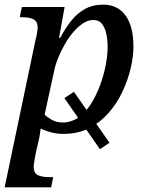

<svg xmlns="http://www.w3.org/2000/svg" viewBox="-31 -566 637 826"><path d="M399 76 246 -144 287 -171 440 48ZM122 -395Q127 -413 129 -427.5Q131 -442 131 -446Q131 -475 112 -483.5Q93 -492 64 -492H54L63 -536H247L223 -403H228Q249 -443 274.5 -475.5Q300 -508 334 -527Q368 -546 413 -546Q475 -546 509 -499.5Q543 -453 543 -365Q543 -322 531 -271.5Q519 -221 495.5 -171Q472 -121 436 -80Q400 -39 352 -14.5Q304 10 243 10Q214 10 189 3.5Q164 -3 144 -13Q143 -5 141 9Q139 23 136 35L122 97Q121 105 117.5 123Q114 141 114 151Q114 180 133 188Q152 196 180 196H198L189 240H-11ZM239 -39Q275 -39 306 -60.5Q337 -82 360 -118.5Q383 -155 399 -198Q415 -241 423.5 -284.5Q432 -328 432 -364Q432 -393 426.5 -419.5Q421 -446 408 -463Q395 -480 371 -480Q348 -480 326 -465.5Q304 -451 284 -427.5Q264 -404 247.5 -375Q231 -346 219 -316.5Q207 -287 202 -261L161 -73Q170 -63 191 -51Q212 -39 239 -39Z"/></svg>

Font: ET Text
Style: Italic
Weight: 470
Italic angle: -12°
Designer: Monotype Design Team
Foundry: Monotype Imaging Inc.
Version: Version 2.009